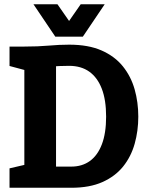

<svg xmlns="http://www.w3.org/2000/svg" viewBox="-20 -887 693 907"><path d="M95 0V-667Q160 -667 210 -671.5Q260 -676 306.7 -676Q397.7 -676 460 -648.5Q522.3 -621 560.5 -573.5Q598.7 -526 616 -465Q633.3 -404 633.3 -336Q633.3 -269 616.2 -208Q599 -147 561.7 -100.5Q524.3 -54 464 -27Q403.7 0 316.7 0ZM244.7 -100Q244.7 -100 257.2 -100Q269.7 -100 286.5 -100Q303.3 -100 316.7 -100Q368 -100 404.7 -126.5Q441.3 -153 461.3 -205.5Q481.3 -258 481.3 -336Q481.3 -415 460.8 -468Q440.3 -521 401.7 -548.5Q363 -576 306.7 -576Q275.3 -576 260 -575Q244.7 -574 244.7 -574ZM25 -667H105L124.3 -548.7L25 -575.3ZM25 0V-91.7L125 -115L105 0ZM254.7 -713.7 361.3 -867H474.7L371.3 -713.7ZM358 -713.7H241.3L138 -867H251.3Z"/></svg>

Font: Epunda Slab Light
Style: Regular
Weight: 300
Designer: Simon Atzbach
Foundry: typofactur
Version: Version 1.102